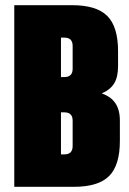

<svg xmlns="http://www.w3.org/2000/svg" viewBox="-20 -720 497 740"><path d="M442 -255V-177Q442 -83 400.5 -41.5Q359 0 265 0H35V-700H258Q352 -700 393.5 -658.5Q435 -617 435 -523V-465Q435 -423 420 -398.5Q405 -374 372 -360Q407 -348 424.5 -322.5Q442 -297 442 -255ZM260 -543Q260 -575 228 -575H215V-423H228Q260 -423 260 -455ZM260 -255Q260 -287 228 -287H215V-125H228Q260 -125 260 -157Z"/></svg>

Font: FFF_AZADLIQ Black
Style: Regular
Weight: 900
Designer: bBox Type GmbH
Foundry: bBox Type GmbH
Version: Version 1.001